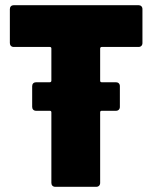

<svg xmlns="http://www.w3.org/2000/svg" viewBox="-20 -720 587 740"><path d="M529 -554V-685C529 -694 523 -700 514 -700H33C24 -700 18 -694 18 -685V-554C18 -545 24 -539 33 -539H172C176 -539 178 -537 178 -533V-409C178 -405 175 -403 172 -403H119C110 -403 104 -397 104 -388V-308C104 -299 110 -293 119 -293H172C176 -293 178 -291 178 -287V-15C178 -6 184 0 193 0H351C360 0 366 -6 366 -15V-287C366 -291 368 -293 372 -293H427C436 -293 442 -299 442 -308V-388C442 -397 436 -403 427 -403H372C368 -403 366 -405 366 -409V-533C366 -537 369 -539 372 -539H514C523 -539 529 -545 529 -554Z"/></svg>

Font: Barlow Semi Condensed Black
Style: Regular
Weight: 900
Width: 4
Designer: Jeremy Tribby
Foundry: Tribby Type
Version: Version 1.408;PS 001.408;hotconv 1.0.88;makeotf.lib2.5.64775